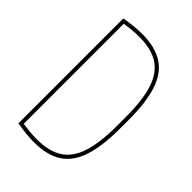

<svg xmlns="http://www.w3.org/2000/svg" viewBox="-220 -835 940 940"><g transform="rotate(45 250.0 -365.0)"><path d="M195 10Q144 10 76 -2V-728Q144 -740 195 -740Q284 -740 339.5 -705Q395 -670 420.5 -594Q446 -518 446 -395V-335Q446 -213 420.5 -136.5Q395 -60 339.5 -25Q284 10 195 10ZM89 -20Q119 -15 146 -12.5Q173 -10 195 -10Q278 -10 329 -42.5Q380 -75 403 -146.5Q426 -218 426 -335V-395Q426 -512 403 -583.5Q380 -655 329 -687.5Q278 -720 195 -720Q173 -720 146 -717.5Q119 -715 89 -710L96 -720V-10Z"/></g></svg>

Font: M PLUS 1 Code Thin
Style: Regular
Weight: 250
Designer: Coji Morishita
Foundry: UNDERFOREST DESIGN
Version: Version 1.002